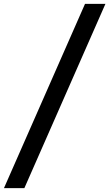

<svg xmlns="http://www.w3.org/2000/svg" viewBox="-80 -800 567 997"><path d="M-59.5 177 361.5 -780H467.5L46.5 177Z"/></svg>

Font: Merriweather ExtraBold
Style: Italic
Weight: 800
Italic angle: -7.8°
Version: Version 2.101